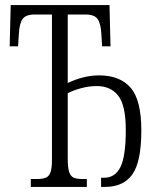

<svg xmlns="http://www.w3.org/2000/svg" viewBox="-20 -734 617 754"><path d="M101 -31H124Q148 -31 160.5 -36.5Q173 -42 178.5 -58Q184 -74 184 -108V-677H116Q81 -677 68.5 -659Q56 -641 54 -600L51 -552H18L22 -714H410L414 -552H381L378 -600Q376 -641 363.5 -659Q351 -677 316 -677H246V-408Q309 -438 369 -438Q451 -438 493 -389.5Q535 -341 535 -222Q535 -99 500 -49.5Q465 0 393 0H377V-36H389Q432 -36 453 -78Q474 -120 474 -224Q474 -320 444.5 -358Q415 -396 360 -396Q329 -396 298 -387.5Q267 -379 246 -368V-111Q246 -76 251.5 -59Q257 -42 269 -36.5Q281 -31 305 -31H321V0H101Z"/></svg>

Font: Noto Serif CondLight
Style: Regular
Weight: 300
Width: 3
Designer: Monotype Design Team
Foundry: Monotype Imaging Inc.
Version: Version 1.001